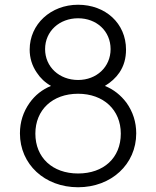

<svg xmlns="http://www.w3.org/2000/svg" viewBox="-20 -777 657 809"><path d="M309 12C449 12 554 -85 554 -215C554 -263 540 -306 513 -344C489 -376 459 -400 422 -415C447 -430 468 -449 483 -471C502 -499 511 -531 511 -568C511 -679 424 -757 309 -757C194 -757 105 -675 105 -568C105 -533 115 -500 135 -471C150 -448 170 -429 195 -415C158 -400 128 -376 105 -344C78 -306 64 -263 64 -215C64 -85 168 12 309 12ZM309 -440C230 -440 170 -495 170 -570C170 -646 231 -700 309 -700C387 -700 446 -646 446 -570C446 -495 387 -440 309 -440ZM309 -46C201 -46 129 -113 129 -214C129 -314 201 -382 309 -382C416 -382 489 -314 489 -214C489 -111 416 -46 309 -46Z"/></svg>

Font: Plus Jakarta Sans Light
Style: Regular
Weight: 300
Designer: Gumpita Rahayu
Foundry: Tokotype
Version: Version 2.071;gftools[0.9.30]